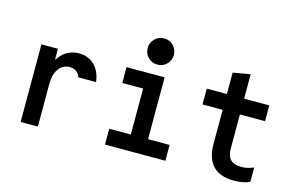

<svg xmlns="http://www.w3.org/2000/svg" viewBox="-98 -1036 1995 1290"><g transform="rotate(15 900.0 -391.0)"><path d="M235 0V-302Q235 -333 242.5 -359Q250 -385 264 -403.5Q278 -422 297 -432Q316 -442 339 -442Q366 -442 385.5 -428Q405 -414 411 -390H535Q527 -462 484.5 -504.5Q442 -547 376 -547Q335 -547 301.5 -530Q268 -513 244.5 -482Q221 -451 208 -407.5Q195 -364 195 -311L238 -467H230V-540H115V0Z M702 0H1122V-110H972V-540H707V-430H852V-110H702ZM811 -701.1Q811 -663 837.4 -636.5Q863.8 -610 901.9 -610Q940 -610 966.5 -636.4Q993 -662.8 993 -700.9Q993 -739 966.6 -765.5Q940.2 -792 902.1 -792Q864 -792 837.5 -765.6Q811 -739.2 811 -701.1Z M1525 -193V-430H1700V-540H1525V-710L1405 -689V-540H1265V-430H1405V-193Q1405 -93 1454 -41.5Q1503 10 1600 10Q1631 10 1659 5Q1687 0 1710 -11V-111Q1688 -101 1666 -96.5Q1644 -92 1623 -92Q1573 -92 1549 -117Q1525 -142 1525 -193Z"/></g></svg>

Font: CommitMonoV143 ExtLt
Style: Regular
Weight: 200
Monospace: yes
Designer: Eigil Nikolajsen
Foundry: Eigil Nikolajsen
Version: Version 1.143